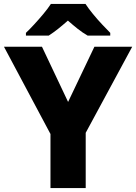

<svg xmlns="http://www.w3.org/2000/svg" viewBox="-20 -950 688 970"><path d="M324 -435 457 -714H648L413 -279V0H235V-273L0 -714H192ZM412 -930Q427 -907 449.5 -879.5Q472 -852 496 -826.5Q520 -801 537 -784V-770H423Q397 -785 373 -804Q349 -823 323 -846Q297 -823 274.5 -805Q252 -787 226 -770H111V-784Q130 -802 153.5 -827.5Q177 -853 199.5 -880Q222 -907 237 -930Z"/></svg>

Font: Noto Sans Oriya ExtraBold
Style: Regular
Weight: 800
Version: Version 2.003